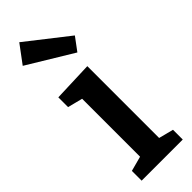

<svg xmlns="http://www.w3.org/2000/svg" viewBox="-275 -845 862 862"><g transform="rotate(-45 155.5 -414.0)"><path d="M223 -536V-80L293 -62V0H32V-62L103 -81V-449L32 -467V-529ZM19 -742 83 -828 281 -673 235 -611Z"/></g></svg>

Font: Bitter Pro SemiBold
Style: Regular
Weight: 600
Designer: Sol Matas, and Bitter project Authors
Foundry: Sol Matas
Version: Version 1.010